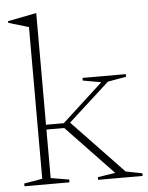

<svg xmlns="http://www.w3.org/2000/svg" viewBox="-52 -752 611 795"><g transform="rotate(-5 254.0 -355.0)"><path d="M128.5 -24.5 204.5 -11.5V0H17.5V-11.5L93.5 -24.5V-655L9.5 -680V-687L124.5 -709.5H128.5V-246H202.5L372 -401.5L296 -415V-426H476V-415L399.5 -401.5L228.5 -246L440 -24.5L508.5 -11V0H323.5V-11L396.5 -22.5L202.5 -226H128.5Z"/></g></svg>

Font: Newsreader 16pt ExtraLight
Style: Regular
Weight: 275
Designer: Hugues Gentile
Foundry: Production Type
Version: Version 1.003; ttfautohint (v1.8.3)